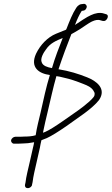

<svg xmlns="http://www.w3.org/2000/svg" viewBox="-20 -775 582 1001"><path d="M52 -26H64C73 -26 85 -26 100 -27C116 -27 135 -29 155 -33C156 -33 157 -33 158 -34C157 -24 154 -14 152 -5L135 70C127 105 116 148 113 176L110 190C110 200 114 206 126 206C135 206 147 197 147 188L150 174C153 146 163 105 171 70L188 -5C190 -18 193 -31 196 -44C205 -47 214 -51 224 -55C248 -66 282 -87 327 -118C371 -149 403 -172 421 -185C448 -205 479 -231 496 -253C538 -314 480 -354 434 -372C389 -390 341 -405 285 -414C306 -478 330 -541 352 -597L370 -607C386 -616 404 -627 422 -640C440 -652 452 -660 462 -664C475 -670 491 -674 504 -669L515 -666C520 -665 525 -665 530 -668C543 -677 548 -698 533 -701L523 -704C501 -712 475 -706 454 -696C434 -688 392 -659 371 -645C382 -674 393 -698 406 -718L411 -719C422 -719 429 -726 432 -737C434 -746 427 -755 418 -755L410 -754C397 -754 387 -748 378 -735C357 -703 343 -666 326 -623C325 -619 317 -617 314 -616C298 -609 284 -604 272 -599C228 -581 190 -541 168 -495C135 -423 184 -391 240 -384C221 -323 207 -257 192 -190C182 -147 172 -111 166 -70C148 -64 123 -63 108 -63C93 -62 81 -62 72 -62H60C51 -62 40 -54 38 -44C36 -36 44 -26 52 -26ZM198 -449C188 -469 207 -501 221 -519C242 -550 273 -563 307 -577C289 -531 266 -473 251 -420C227 -424 204 -432 198 -449ZM274 -378C285 -377 297 -374 309 -371C347 -363 380 -351 413 -338C440 -328 461 -317 470 -297C474 -291 474 -286 473 -281C473 -277 471 -273 468 -269C464 -264 457 -256 446 -246C399 -205 380 -195 311 -146C268 -116 236 -96 215 -87L204 -83L206 -93C212 -124 220 -156 228 -190C243 -253 257 -319 274 -378Z"/></svg>

Font: Stray Cat
Style: Obl
Weight: 400
Version: Version 1.0